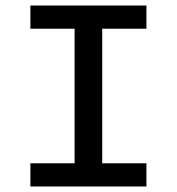

<svg xmlns="http://www.w3.org/2000/svg" viewBox="-20 -675 640 695"><path d="M90 0V-84H250V-571H90V-655H510V-571H350V-84H510V0Z"/></svg>

Font: Source Code Pro ExtraLight Medium
Style: Regular
Weight: 500
Monospace: yes
Version: Version 1.018;hotconv 1.0.116;makeotfexe 2.5.65601